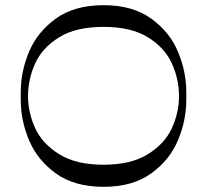

<svg xmlns="http://www.w3.org/2000/svg" viewBox="-20 -720 798 740"><path d="M698 -334Q698 -256 666 -179.5Q634 -103 562.5 -51.5Q491 0 379 0Q267 0 195.5 -51.5Q124 -103 92 -179.5Q60 -256 60 -334V-366Q60 -444 92 -520.5Q124 -597 195.5 -648.5Q267 -700 379 -700Q491 -700 562.5 -648.5Q634 -597 666 -520.5Q698 -444 698 -366ZM379 -85.1Q484.8 -85.1 549.9 -125.7Q615.1 -166.2 642.5 -226.3Q669.9 -286.4 669.9 -349Q669.9 -414.8 642.5 -475.4Q615.1 -536 550.2 -576.2Q485.4 -616.4 379 -616.4Q272.6 -616.4 207.8 -576.2Q142.9 -536 115.5 -475.4Q88.1 -414.8 88.1 -349Q88.1 -286.4 115.5 -226.3Q142.9 -166.2 208.1 -125.7Q273.2 -85.1 379 -85.1Z"/></svg>

Font: Space Cowgirl
Style: Regular
Weight: 400
Designer: Valery Marier
Foundry: Valery Marier
Version: Version 1.000